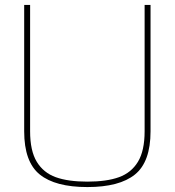

<svg xmlns="http://www.w3.org/2000/svg" viewBox="-20 -752 708 778"><path d="M78 -220V-732H102V-220Q102 -141 129 -96.5Q156 -52 206 -34Q256 -16 334 -16Q412 -16 462 -34Q512 -52 539 -96.5Q566 -141 566 -220V-732H590V-220Q590 -96 527 -45Q464 6 334 6Q204 6 141 -45Q78 -96 78 -220Z"/></svg>

Font: Exo Thin
Style: Regular
Weight: 250
Designer: Natanael Gama
Foundry: Natanael Gama
Version: Version 1.500; ttfautohint (v1.6)